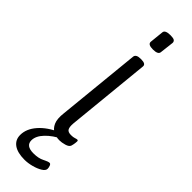

<svg xmlns="http://www.w3.org/2000/svg" viewBox="-298 -701 885 885"><g transform="rotate(45 145.0 -258.0)"><path d="M169 6Q148 6 129.5 -3Q111 -12 101 -34.5Q91 -57 96 -98L137 -507Q139 -525 169 -525H173Q203 -525 201 -507L160 -95Q158 -71 164 -60Q170 -49 190 -49Q204 -49 212.5 -52Q221 -55 226 -55Q231 -55 231 -48Q231 -45 230 -36.5Q229 -28 226 -17Q222 -5 203 0.5Q184 6 169 6ZM178 -595Q145 -595 146 -613L153 -681Q154 -699 189 -699Q208 -699 214.5 -694.5Q221 -690 221 -681L213 -613Q212 -595 178 -595ZM119 183Q73 183 48.5 165.5Q24 148 24 116Q24 76 56 39.5Q88 3 143 -21L176 -9Q132 12 105 40.5Q78 69 78 97Q78 133 127 133Q160 133 181 122Q202 111 211 111Q217 111 220.5 119.5Q224 128 224 137Q224 149 207 159.5Q190 170 165.5 176.5Q141 183 119 183Z"/></g></svg>

Font: Asap Expanded Expanded Light
Style: Italic
Weight: 300
Width: 7
Italic angle: -6°
Designer: Pablo Cosgaya
Foundry: Omnibus-Type
Version: Version 3.001; ttfautohint (v1.8.4.7-5d5b)